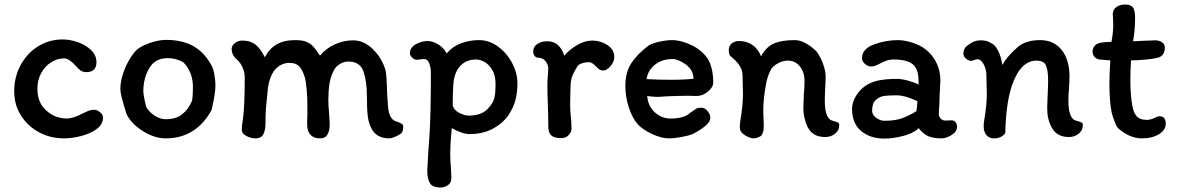

<svg xmlns="http://www.w3.org/2000/svg" viewBox="-20 -610 5222 852"><path d="M363 -290Q348 -290 338 -297Q328 -304 316 -318Q286 -351 264 -351Q235 -351 207.5 -334Q180 -317 163 -286Q146 -255 146 -217Q146 -175 162.5 -147Q179 -119 214 -99Q227 -92 244.5 -88Q262 -84 275 -84Q304 -84 348 -107Q364 -115 375 -119Q386 -123 398 -123Q409 -123 423 -113Q437 -103 437 -88Q437 -58 409 -37.5Q381 -17 340.5 -6.5Q300 4 263 4Q204 4 153.5 -23Q103 -50 73 -97.5Q43 -145 43 -205Q43 -269 72 -322Q101 -375 150 -405Q199 -435 257 -435Q290 -435 325 -423Q360 -411 384 -388Q408 -365 408 -334Q408 -290 363 -290Z M936 -233Q936 -194 919 -122Q850 4 715 4Q665 4 613 -29Q561 -62 541 -105Q514 -191 514 -214Q514 -254 531.5 -299Q549 -344 576 -377Q593 -400 637 -416.5Q681 -433 717 -433Q787 -433 836 -406.5Q885 -380 918 -321Q926 -307 931 -280.5Q936 -254 936 -233ZM836 -227Q836 -256 825.5 -284Q815 -312 795 -332Q793 -334 784 -338.5Q775 -343 759.5 -347.5Q744 -352 724 -352Q668 -352 642 -307Q616 -262 616 -205Q616 -195 621.5 -167Q627 -139 631 -132Q634 -125 646.5 -112.5Q659 -100 677.5 -90.5Q696 -81 716 -81Q761 -81 788 -102.5Q815 -124 831 -160Q836 -173 836 -227Z M1008 -393Q1008 -407 1022 -418.5Q1036 -430 1056 -430Q1092 -430 1115 -411Q1138 -392 1155 -356Q1176 -395 1208.5 -413.5Q1241 -432 1291 -432Q1321 -432 1339.5 -424.5Q1358 -417 1370 -403.5Q1382 -390 1400 -363Q1426 -395 1465.5 -413Q1505 -431 1547 -431Q1596 -431 1636.5 -390Q1677 -349 1691 -297Q1696 -275 1698 -193L1702 -135Q1707 -82 1736 -72Q1750 -68 1759.5 -62.5Q1769 -57 1769 -51Q1771 -27 1758 -16Q1749 -10 1733 -3Q1717 4 1708 4Q1654 4 1631 -35Q1616 -61 1612 -94.5Q1608 -128 1608 -186Q1608 -248 1593 -292.5Q1578 -337 1525 -337Q1506 -337 1487.5 -325.5Q1469 -314 1461 -297Q1447 -270 1442 -238.5Q1437 -207 1437 -166Q1437 -140 1440 -113Q1440 -105 1441.5 -87.5Q1443 -70 1443 -56Q1443 -31 1433.5 -13.5Q1424 4 1401 4Q1346 4 1343 -54Q1343 -95 1344 -98V-141Q1344 -177 1341 -211Q1338 -245 1334 -262Q1325 -295 1310 -313Q1295 -331 1264 -331Q1243 -331 1225 -321Q1207 -311 1194 -293Q1175 -263 1169 -220Q1163 -165 1160.5 -133.5Q1158 -102 1158 -61Q1158 -32 1148.5 -14Q1139 4 1113 4Q1094 4 1073.5 -6.5Q1053 -17 1053 -35Q1053 -54 1057 -73Q1066 -130 1066 -267Q1066 -289 1056.5 -310.5Q1047 -332 1033 -344Q1008 -365 1008 -393Z M1829 -345Q1818 -345 1808.5 -355Q1799 -365 1799 -373Q1799 -399 1825 -413.5Q1851 -428 1878 -428Q1901 -428 1925.5 -412.5Q1950 -397 1962 -373Q1988 -404 2026 -418Q2064 -432 2105 -432Q2151 -432 2190.5 -403Q2230 -374 2253 -329.5Q2276 -285 2276 -241Q2276 -198 2267 -164.5Q2258 -131 2235 -97Q2209 -61 2165.5 -38Q2122 -15 2062 -15Q2046 -15 2023 -23.5Q2000 -32 1985 -42Q1978 26 1978 76Q1978 106 1981 133Q1983 165 1983 179Q1983 201 1968 211.5Q1953 222 1935 222Q1899 222 1887.5 202.5Q1876 183 1876 147Q1880 61 1886 -12Q1892 -102 1892 -290Q1892 -308 1885 -328Q1878 -348 1862 -348Q1853 -348 1845 -346.5Q1837 -345 1829 -345ZM2060 -97Q2117 -97 2145 -128Q2166 -150 2172.5 -171Q2179 -192 2179 -238Q2179 -274 2165 -298.5Q2151 -323 2131 -334.5Q2111 -346 2093 -346Q2052 -346 2026.5 -321.5Q2001 -297 1994 -255Q1989 -222 1989 -141Q1994 -122 2017.5 -109.5Q2041 -97 2060 -97Z M2471 3Q2441 3 2427 -8.5Q2413 -20 2413 -51Q2413 -88 2411 -148Q2409 -198 2409 -232Q2409 -248 2411 -274Q2413 -298 2413 -310Q2410 -329 2398 -341.5Q2386 -354 2367 -354Q2358 -354 2352 -362.5Q2346 -371 2346 -380Q2346 -403 2364.5 -415Q2383 -427 2409 -427Q2463 -427 2484 -363Q2510 -393 2543.5 -411.5Q2577 -430 2608 -430Q2645 -430 2675.5 -410Q2706 -390 2706 -356Q2706 -337 2689.5 -317Q2673 -297 2656 -297Q2647 -297 2640.5 -301.5Q2634 -306 2625 -315Q2615 -325 2608 -329.5Q2601 -334 2592 -334Q2576 -334 2562 -329Q2548 -324 2543 -317Q2527 -292 2519.5 -272Q2512 -252 2512 -229Q2512 -212 2511 -202L2510 -145Q2510 -132 2511 -116Q2512 -100 2513 -92Q2516 -65 2516 -40Q2516 -23 2503 -10Q2490 3 2471 3Z M2857 -407Q2871 -417 2904 -424.5Q2937 -432 2962 -432Q2992 -432 3025.5 -419.5Q3059 -407 3080 -391Q3117 -364 3131 -328.5Q3145 -293 3145 -244Q3145 -223 3121.5 -203.5Q3098 -184 3071 -184L3033 -185Q3004 -185 2950 -183L2929 -182Q2907 -180 2896 -180Q2880 -180 2852 -184Q2856 -137 2887 -110.5Q2918 -84 2954 -84Q3017 -84 3042 -109Q3063 -124 3070 -128Q3077 -132 3092 -132Q3108 -132 3120 -117Q3132 -102 3132 -87Q3132 -70 3111.5 -52.5Q3091 -35 3056 -16Q3037 -8 3004 -2Q2971 4 2949 4Q2914 4 2871 -16.5Q2828 -37 2807 -62Q2786 -87 2770.5 -133Q2755 -179 2755 -229Q2755 -290 2782 -330.5Q2809 -371 2857 -407ZM3058 -261Q3056 -290 3040 -308.5Q3024 -327 2996 -340Q2987 -344 2980 -346Q2973 -348 2964 -348Q2918 -348 2886.5 -323Q2855 -298 2849 -259Q2899 -256 2954 -256Q3025 -256 3058 -261Z M3214 -388Q3214 -407 3227.5 -417.5Q3241 -428 3259 -428Q3294 -428 3319.5 -410Q3345 -392 3357 -360Q3379 -401 3413 -416.5Q3447 -432 3507 -432Q3531 -432 3556.5 -417.5Q3582 -403 3603 -382Q3620 -360 3632 -327.5Q3644 -295 3644 -269Q3644 -254 3642 -220Q3640 -184 3640 -163Q3640 -93 3667 -77Q3671 -75 3682 -72Q3693 -69 3698.5 -66Q3704 -63 3704 -57Q3705 -33 3686.5 -17.5Q3668 -2 3642 -2Q3603 -2 3581 -23Q3559 -44 3550 -87Q3545 -103 3545 -134Q3545 -151 3547 -189Q3550 -219 3550 -253Q3550 -288 3530 -314.5Q3510 -341 3475 -341Q3454 -341 3431 -328.5Q3408 -316 3399 -298Q3384 -267 3379 -235Q3367 -173 3367 -116Q3367 -102 3369 -62Q3369 -59 3369 -47.5Q3369 -36 3366.5 -26Q3364 -16 3358 -8Q3354 -4 3343 0Q3332 4 3324 4Q3310 4 3289 -8Q3268 -20 3264 -35L3263 -49Q3263 -57 3265 -73Q3277 -143 3277 -195Q3277 -218 3276 -230L3275 -276Q3275 -297 3263 -316.5Q3251 -336 3232 -352Q3224 -358 3219 -364.5Q3214 -371 3214 -388Z M4159 4Q4122 4 4099.5 -5.5Q4077 -15 4057 -41Q4032 -18 3987 -6.5Q3942 5 3904 5Q3842 5 3801.5 -28.5Q3761 -62 3761 -127Q3761 -155 3778 -183.5Q3795 -212 3820 -229Q3847 -247 3881 -253.5Q3915 -260 3960 -260Q3981 -260 4010 -252Q4039 -244 4056 -235V-251Q4056 -305 4029.5 -325.5Q4003 -346 3945 -346Q3927 -346 3912.5 -340.5Q3898 -335 3879 -325Q3861 -315 3845 -315Q3831 -315 3818 -326.5Q3805 -338 3805 -351Q3805 -393 3857.5 -412.5Q3910 -432 3965 -432Q3993 -432 4029 -420.5Q4065 -409 4090 -389Q4120 -364 4136.5 -329Q4153 -294 4153 -253Q4153 -240 4151 -214Q4149 -186 4149 -166L4148 -139Q4146 -117 4146 -104Q4146 -92 4154.5 -83.5Q4163 -75 4175 -75L4203 -76Q4214 -76 4220.5 -67.5Q4227 -59 4227 -48Q4227 -26 4203 -11Q4179 4 4159 4ZM4046 -116Q4050 -133 4051 -161Q3996 -187 3960 -187Q3926 -187 3905 -184.5Q3884 -182 3867 -167Q3850 -152 3850 -119Q3850 -100 3868.5 -87Q3887 -74 3904 -74Q3947 -74 3976 -83Q4005 -92 4046 -116Z M4785 -57Q4786 -33 4767.5 -17.5Q4749 -2 4724 -2Q4685 -2 4663 -23Q4641 -44 4631 -87Q4627 -104 4627 -134Q4627 -151 4629 -189Q4631 -229 4631 -253Q4631 -296 4622 -318.5Q4613 -341 4579 -341Q4544 -341 4516.5 -313Q4489 -285 4470 -229Q4444 -151 4441 -22Q4441 -15 4426.5 -5.5Q4412 4 4392 4Q4355 4 4346 -35L4345 -52Q4345 -61 4347 -73Q4359 -143 4359 -195Q4359 -218 4358 -231L4357 -278Q4357 -302 4345 -324.5Q4333 -347 4317 -347Q4312 -347 4303 -343.5Q4294 -340 4288 -340Q4278 -340 4266.5 -350Q4255 -360 4255 -371Q4255 -392 4269 -405Q4284 -417 4298.5 -424Q4313 -431 4332 -431Q4348 -431 4358 -428Q4368 -425 4385 -415Q4395 -410 4408 -387Q4421 -364 4428 -322Q4448 -359 4495 -400Q4530 -432 4596 -432Q4656 -432 4691 -388.5Q4726 -345 4726 -269Q4726 -254 4724 -220Q4721 -193 4721 -163Q4721 -93 4748 -77Q4753 -75 4764 -72Q4775 -69 4780 -66Q4785 -63 4785 -57Z M4859 -346Q4845 -348 4836.5 -358Q4828 -368 4828 -382Q4828 -389 4831.5 -397Q4835 -405 4842 -411Q4855 -424 4912 -424Q4920 -463 4920 -503Q4920 -518 4919 -529Q4918 -540 4918 -546Q4918 -568 4934.5 -579Q4951 -590 4972 -590Q4998 -590 5007.5 -577Q5017 -564 5017 -529Q5017 -477 5008 -427Q5024 -427 5052 -429Q5090 -431 5107 -431Q5124 -431 5136.5 -422.5Q5149 -414 5149 -399Q5149 -360 5114 -353Q5077 -344 4999 -342Q4996 -303 4996 -257Q4996 -185 5005 -139Q5011 -107 5025.5 -92.5Q5040 -78 5069 -78Q5086 -78 5104 -87Q5116 -94 5126 -94Q5140 -94 5146.5 -85Q5153 -76 5153 -61Q5153 -33 5123 -14.5Q5093 4 5046 4Q5017 4 4987.5 -10Q4958 -24 4938 -45Q4935 -48 4927 -68Q4919 -88 4913 -111Q4903 -158 4903 -243Q4903 -280 4907 -342Z"/></svg>

Font: Itim
Style: Regular
Weight: 400
Designer: Suppakit Chalermlarp
Version: Version 1.002g